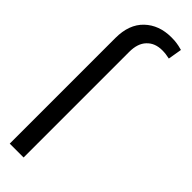

<svg xmlns="http://www.w3.org/2000/svg" viewBox="-262 -767 774 774"><g transform="rotate(45 125.5 -380.0)"><path d="M59 -720Q103 -762 173 -762Q193 -762 204 -760Q214 -759 236 -753L226 -694Q204 -699 184 -699Q142 -699 118 -673Q94 -648 94 -600V2H15V-600Q15 -678 59 -720Z"/></g></svg>

Font: Sinter Normal
Style: Regular
Weight: 350
Foundry: Adobe & rsms
Version: Version 1.000